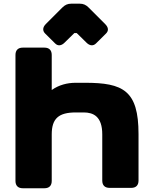

<svg xmlns="http://www.w3.org/2000/svg" viewBox="-20 -1004 821 1024"><path d="M62.5 -710.9V-39.1C62.5 -13.7 76.2 0 101.6 0H216.8C242.2 0 255.9 -13.7 255.9 -39.1V-287.6C255.9 -372.6 293.9 -404.3 383.8 -404.3H426.8C477.5 -404.3 525.4 -383.3 525.4 -287.6V-41C525.4 -15.6 539.1 -2 564.5 -2H679.7C705.1 -2 718.8 -15.6 718.8 -41V-289.1C718.8 -521.5 636.7 -562.5 433.6 -562.5H383.8C339.4 -562.5 294.4 -551.3 255.9 -523.9V-710.9C255.9 -736.3 242.2 -750 216.8 -750H101.6C76.2 -750 62.5 -736.3 62.5 -710.9ZM324.2 -776.4 376.5 -827.6H389.2L441.4 -776.4C458.5 -759.3 477.5 -757.8 492.2 -772.5L545.4 -825.2C560.1 -839.8 559.1 -857.4 541 -875.5L452.6 -963.9C438.5 -978 424.8 -984.4 404.8 -984.4H360.4C340.8 -984.4 326.7 -978 312.5 -963.9L224.6 -876C206.5 -857.9 206.5 -839.4 220.7 -825.2L273.9 -772.5C289.1 -756.8 308.1 -760.3 324.2 -776.4Z"/></svg>

Font: Gyrotrope Black
Style: Regular
Weight: 900
Designer: David Moles
Version: Version 1.003;Glyphs 3.3.1 (3343)